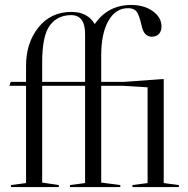

<svg xmlns="http://www.w3.org/2000/svg" viewBox="-20 -754 757 774"><path d="M18 -408 23 -424H85V-489Q85 -581 135 -643.5Q185 -706 268 -706Q333 -706 362 -657Q415 -734 509 -734Q561 -734 596 -709Q631 -684 631 -647Q631 -628 620.5 -617Q610 -606 592 -606Q560 -606 551 -650Q541 -694 530.5 -707.5Q520 -721 496 -721Q446 -721 417 -670Q388 -619 388 -530V-424H481L632 -435H640V-16L701 -8V0H514V-8L575 -16V-402L476 -408H388V-18L465 -8V0H262V-8L323 -16V-408H150V-18L217 -8V0H24V-8L85 -16V-408ZM323 -424V-617Q323 -693 267 -693Q212 -693 181 -651.5Q150 -610 150 -502V-424Z"/></svg>

Font: Libre Caslon Display
Style: Regular
Weight: 400
Designer: Pablo Impallari, Rodrigo Fuenzalida
Foundry: Pablo Impallari, Rodrigo Fuenzalida
Version: Version 1.002